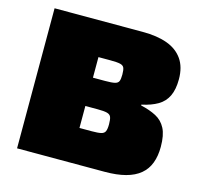

<svg xmlns="http://www.w3.org/2000/svg" viewBox="-101 -799 962 911"><g transform="rotate(15 380.5 -344.0)"><path d="M58 0V-688H492Q562 -688 611.5 -670Q661 -652 688 -613.5Q715 -575 715 -515Q715 -465 699.5 -432.5Q684 -400 652.5 -381.5Q621 -363 574 -353V-349Q618 -339 649.5 -322.5Q681 -306 698 -273.5Q715 -241 715 -183Q715 -138 702 -103.5Q689 -69 661.5 -46Q634 -23 591 -11.5Q548 0 488 0ZM319 -170H379Q410 -170 425 -173.5Q440 -177 445 -188.5Q450 -200 450 -223Q450 -247 445.5 -258.5Q441 -270 426 -274Q411 -278 379 -278H319ZM319 -417H379Q411 -417 426 -420.5Q441 -424 445.5 -434.5Q450 -445 450 -467Q450 -490 445.5 -500.5Q441 -511 426 -514.5Q411 -518 379 -518H319Z"/></g></svg>

Font: Saira Expanded Black
Style: Regular
Weight: 900
Width: 7
Designer: Hector Gatti with collaboration of the Omnibus-Type team
Foundry: Omnibus-Type
Version: Version 1.101